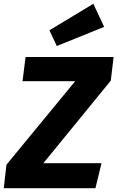

<svg xmlns="http://www.w3.org/2000/svg" viewBox="-40 -994 620 1014"><path d="M189 -132H496L464 0H-20L-6 -124L357 -565H79L95 -693H560L545 -568ZM221 -834 453 -974 510 -852 260 -751Z"/></svg>

Font: Qjlgwqiwhsfqbnnlvksmvfsycuq
Style: Regular
Weight: 700
Italic angle: -8°
Designer: Carrois Corporate & Edenspiekermann
Foundry: Carrois Corporate GbR & Edenspiekermann AG
Version: Version 2.001